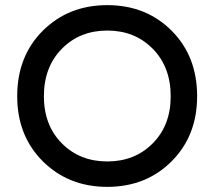

<svg xmlns="http://www.w3.org/2000/svg" viewBox="-20 -718 835 748"><path d="M748 -343Q748 -499 648.5 -598.5Q549 -698 398 -698Q247 -698 147 -598.5Q47 -499 47 -343Q47 -189 147 -89.5Q247 10 398 10Q549 10 648.5 -89.5Q748 -189 748 -343ZM151 -343Q151 -457 221 -528Q291 -599 398 -599Q505 -599 575 -528Q645 -457 645 -343Q645 -230 575 -159.5Q505 -89 398 -89Q291 -89 221 -159.5Q151 -230 151 -343Z"/></svg>

Font: Roundo Medium
Style: Regular
Weight: 500
Designer: Namrata Goyal (Gurmukhi), Shiva Nallaperumal (Latin)
Foundry: Indian Type Foundry
Version: Version 1.000;PS 1.0;hotconv 1.0.88;makeotf.lib2.5.647800